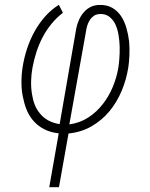

<svg xmlns="http://www.w3.org/2000/svg" viewBox="-20 -549 627 803"><path d="M225.6 8.8 186 233.9H226.6L266.6 9.3Q320.3 3.9 363.3 -21Q406.2 -45.9 438 -84Q469.2 -122.1 489 -169.4Q508.8 -216.8 516.6 -267.1Q520 -289.1 521.2 -317.4Q522.5 -345.7 520 -375.5Q516.6 -404.8 508.5 -432.6Q500.5 -460.4 485.8 -482.4Q471.2 -503.9 449 -516.6Q426.8 -529.3 394.5 -528.3Q374 -527.8 357.7 -519.3Q341.3 -510.7 329.6 -496.6Q317.9 -482.9 310.1 -465.3Q302.2 -447.8 298.8 -429.2L229.5 -29.8Q201.7 -34.2 180.9 -45.9Q160.2 -57.6 146.5 -75.2Q132.8 -91.3 125 -111.8Q117.2 -132.3 113.8 -155.3Q109.4 -181.6 110.1 -210Q110.8 -238.3 115.7 -265.1Q121.6 -297.9 132.1 -330.6Q142.6 -363.3 158.2 -393.1Q173.8 -422.9 195.1 -449Q216.3 -475.1 243.2 -495.6L226.1 -528.8Q192.9 -507.8 167.7 -479Q142.6 -450.2 124 -416.5Q105 -381.8 92.5 -343.3Q80.1 -304.7 74.2 -266.1Q69.3 -231.9 69.8 -197.5Q70.3 -163.1 78.6 -131.8Q84 -105.5 95 -81.8Q106 -58.1 123.5 -39.6Q141.1 -20.5 166.5 -7.8Q191.9 4.9 225.6 8.8ZM270 -28.8 341.8 -429.7Q343.8 -439.9 347.9 -450.2Q352.1 -460.4 358.4 -469.2Q364.7 -477.5 373.3 -483.2Q381.8 -488.8 393.6 -490.2Q418.5 -492.2 434.8 -480.7Q451.2 -469.2 461.4 -449.7Q471.2 -429.2 475.6 -403.8Q480 -378.4 480.5 -353Q481 -327.1 479.2 -304.4Q477.5 -281.7 475.1 -266.6Q468.3 -225.6 451.7 -185.5Q435.1 -145.5 409.7 -113.3Q383.8 -80.1 348.9 -57.4Q314 -34.7 270 -28.8Z"/></svg>

Font: Roboto Mono ExtraLight
Style: Italic
Weight: 250
Italic angle: -10°
Monospace: yes
Designer: Google
Version: Version 3.000